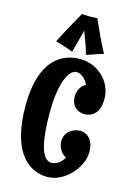

<svg xmlns="http://www.w3.org/2000/svg" viewBox="-124 -856 658 953"><g transform="rotate(15 204.5 -380.0)"><path d="M392 -415C392 -504 315 -575 226 -575C136 -575 22 -523 22 -280C22 -38 125 33 217 33C308 33 388 -63 388 -140C388 -217 339 -231 317 -231C296 -231 239 -217 239 -155C239 -155 239 -106 283 -84C260 -40 220 -40 220 -40C164 -40 147 -146 147 -280C147 -415 178 -508 226 -508C226 -508 264 -507 285 -458C246 -438 246 -391 246 -391C246 -327 293 -316 315 -316C337 -316 392 -325 392 -415ZM332 -630C307 -672 254 -793 254 -793C254 -793 237 -791 214 -791C202 -791 189 -792 175 -793C175 -793 119 -694 86 -629C120 -619 144 -613 176 -599C185 -633 208 -717 208 -717C208 -707 235 -651 246 -602C276 -610 295 -620 332 -630Z"/></g></svg>

Font: Rum Raisin
Style: Regular
Weight: 400
Designer: Astigmatic (AOETI)
Foundry: Astigmatic (AOETI)
Version: Version 1.000